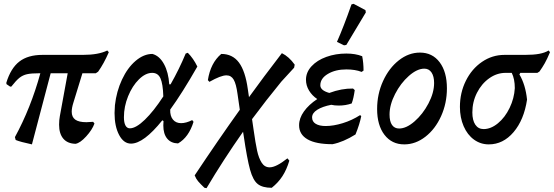

<svg xmlns="http://www.w3.org/2000/svg" viewBox="-20 -743 2896 1004"><path d="M549 -470Q523 -410 493 -368L481 -360H411L364 -207Q355 -179 355 -159Q355 -131 373.5 -117.5Q392 -104 432 -104Q441 -104 467 -106L474 -97Q462 -64 430.5 -29.5Q399 5 375 9Q333 8 311 -18Q289 -44 289 -91Q289 -115 293 -136L334 -360H245L147 12Q86 -1 62 -11L58 -26Q141 -178 191 -360H188Q144 -360 121.5 -355Q99 -350 81.5 -336Q64 -322 39 -290H33L14 -303L13 -310Q36 -386 81 -421Q126 -456 202 -456H413Q495 -456 541 -479Z M927 -99Q953 -99 985 -115L992 -106Q967 -25 911 7Q874 6 854 -18.5Q834 -43 834 -87Q834 -102 835 -110L829 -114Q731 8 665 8Q627 8 603 -37Q579 -82 579 -152Q579 -165 581 -193Q589 -265 618 -327Q647 -389 689.5 -425Q732 -461 777 -461Q814 -451 837.5 -408Q861 -365 865 -302H872Q917 -381 951 -463L962 -467Q991 -438 1012 -395Q932 -255 870 -170Q869 -136 884.5 -117.5Q900 -99 927 -99ZM834 -239Q832 -305 819 -333.5Q806 -362 776 -362Q741 -362 706.5 -328Q672 -294 650 -240Q628 -186 628 -130Q628 -102 636 -87Q644 -72 659 -72Q691 -72 737.5 -117Q784 -162 834 -239Z M1451 -316Q1370 -217 1298 -120L1306 -65Q1316 6 1324.5 45Q1333 84 1348.5 108Q1364 132 1390 132Q1424 132 1483 85L1493 97Q1479 144 1457 178Q1435 212 1401 239Q1353 239 1328 219.5Q1303 200 1287.5 144Q1272 88 1254 -35L1251 -54Q1147 94 1060 241L1049 239Q1027 218 1016 205Q1005 192 998 174Q1119 -8 1234 -169L1222 -252Q1215 -304 1202 -326.5Q1189 -349 1164 -349Q1135 -349 1075 -315L1067 -324Q1081 -414 1137 -461Q1196 -461 1229.5 -416Q1263 -371 1276 -276L1282 -235Q1354 -335 1454 -465Q1491 -447 1521 -405L1518 -389Z M1655 -297Q1655 -270 1702 -257Q1766 -281 1826 -280L1835 -272Q1829 -228 1819 -202Q1787 -191 1752 -191Q1729 -191 1712 -195Q1666 -186 1639 -169Q1612 -152 1612 -129Q1612 -107 1631 -95.5Q1650 -84 1683 -84Q1724 -84 1772.5 -99Q1821 -114 1863 -141L1869 -136Q1861 -94 1839 -40Q1775 0 1719 11Q1632 11 1588 -14.5Q1544 -40 1544 -88Q1544 -125 1569.5 -160.5Q1595 -196 1639 -225Q1612 -243 1596 -269.5Q1580 -296 1580 -326Q1580 -365 1609 -396.5Q1638 -428 1686.5 -445.5Q1735 -463 1791 -463Q1839 -463 1874 -449Q1881 -414 1881 -374L1871 -367Q1838 -380 1791 -380Q1734 -380 1694.5 -356.5Q1655 -333 1655 -297ZM1791 -508 1779 -506 1742 -524Q1777 -603 1818 -720L1829 -723L1891 -690L1893 -678Z M1952 -173Q1952 -251 1983 -319Q2014 -387 2065.5 -427.5Q2117 -468 2176 -468Q2241 -468 2279 -417.5Q2317 -367 2317 -281Q2317 -203 2286.5 -135.5Q2256 -68 2204.5 -28Q2153 12 2094 12Q2029 12 1990.5 -38Q1952 -88 1952 -173ZM2250 -309Q2250 -344 2236.5 -364Q2223 -384 2199 -384Q2161 -384 2118 -346Q2075 -308 2046 -251.5Q2017 -195 2017 -144Q2017 -108 2030 -89.5Q2043 -71 2067 -71Q2105 -71 2148 -108.5Q2191 -146 2220.5 -202Q2250 -258 2250 -309Z M2856 -470Q2841 -434 2828.5 -412Q2816 -390 2801 -369L2790 -362H2701L2696 -354Q2728 -300 2736 -222Q2720 -116 2665.5 -52Q2611 12 2536 12Q2493 12 2458.5 -13Q2424 -38 2404.5 -83Q2385 -128 2385 -184Q2385 -258 2416 -320.5Q2447 -383 2500.5 -419.5Q2554 -456 2618 -456H2725Q2770 -456 2799.5 -461.5Q2829 -467 2849 -479ZM2656 -362H2624Q2578 -362 2538 -333.5Q2498 -305 2474 -257.5Q2450 -210 2450 -155Q2450 -114 2465.5 -91Q2481 -68 2509 -68Q2547 -68 2584 -98.5Q2621 -129 2645 -179Q2669 -229 2672 -282Q2672 -330 2656 -362Z"/></svg>

Font: Alegreya Medium
Style: Italic
Weight: 500
Italic angle: -7°
Designer: Juan Pablo del Peral
Foundry: Huerta Tipografica
Version: Version 2.008; ttfautohint (v1.8)